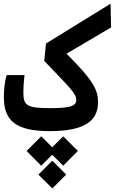

<svg xmlns="http://www.w3.org/2000/svg" viewBox="-20 -725 638 1068"><path d="M255.9 4.4C451.2 4.4 525.4 -52.7 525.4 -156.7C525.4 -224.1 499.5 -277.8 350.1 -426.3L597.7 -572.3L595.2 -704.6L235.8 -482.9L226.1 -386.2C374 -231.4 404.3 -204.6 404.3 -168.5C404.3 -134.8 367.7 -123.5 261.2 -123.5C128.4 -123.5 109.9 -137.2 109.9 -212.9C109.9 -238.8 112.3 -271.5 116.2 -307.6H16.6C5.9 -269 1.5 -224.6 1.5 -184.6C1.5 -53.7 68.4 4.4 255.9 4.4ZM331.5 33.2 270.5 94.2 209.5 33.2 127.9 114.7 209.5 196.8 270.5 135.7 331.5 196.8 413.1 114.7ZM271 168.9 193.8 246.1 271 323.2 348.1 246.1Z"/></svg>

Font: Cascadia Mono SemiBold
Style: Regular
Weight: 600
Monospace: yes
Designer: Aaron Bell
Foundry: Saja Typeworks
Version: Version 2404.023